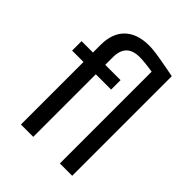

<svg xmlns="http://www.w3.org/2000/svg" viewBox="-214 -878 996 996"><g transform="rotate(45 284.0 -380.0)"><path d="M203.6 0H113.3V-459H29.8V-528.3H113.3V-584Q113.3 -669.4 160.4 -714.8Q207.5 -760.3 293.9 -760.3Q326.2 -760.3 381.3 -750.7Q436.5 -741.2 489.3 -730.5V0H398.9V-673.3Q337.9 -683.1 300.8 -683.1Q203.6 -683.1 203.6 -584V-528.3H315.9V-459H203.6Z"/></g></svg>

Font: Vazirmatn RD UI FD
Style: Regular
Weight: 400
Designer: Saber Rastikerdar
Foundry: Saber Rastikerdar
Version: Version 33.003